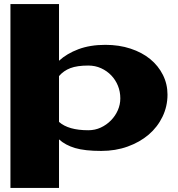

<svg xmlns="http://www.w3.org/2000/svg" viewBox="-20 -721 872 942"><path d="M801.8 -256.8Q801.8 -199.2 777.3 -148.4Q752.9 -97.7 709.5 -60.5Q666 -23.4 606.4 -2Q546.9 19.5 476.6 19.5Q396.5 19.5 348.6 5.4Q300.8 -8.8 269.5 -37.1V201.2H31.2V-701.2H269.5V-422.9Q307.6 -458 364.7 -479.5Q421.9 -501 497.1 -501Q564.5 -501 620.6 -482.4Q676.8 -463.9 716.8 -431.2Q756.8 -398.4 779.3 -353.5Q801.8 -308.6 801.8 -256.8ZM413.1 -82Q446.3 -82 474.6 -95.2Q502.9 -108.4 524.4 -130.4Q545.9 -152.3 558.1 -180.2Q570.3 -208 570.3 -238.3Q570.3 -271.5 558.6 -300.3Q546.9 -329.1 525.9 -351.1Q504.9 -373 476.1 -386.2Q447.3 -399.4 413.1 -399.4Q358.4 -399.4 325.2 -386.7Q292 -374 269.5 -347.7V-123Q315.4 -82 413.1 -82Z"/></svg>

Font: Polsku
Style: Regular
Weight: 400
Designer: Sebastien Sanfilippo
Version: Version 1.1